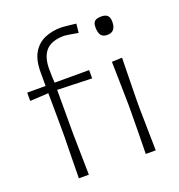

<svg xmlns="http://www.w3.org/2000/svg" viewBox="-134 -855 900 967"><g transform="rotate(-20 316.0 -372.0)"><path d="M124.5 0Q125.5 -56 126 -107.8Q126.5 -159.5 128 -220.5V-269.5Q128 -311.5 127.5 -357Q127 -402.5 126.5 -455.5L27.5 -450V-494.5H126Q126 -512 126 -530.2Q126 -548.5 126 -568Q126 -634 149.2 -672.5Q172.5 -711 211.8 -727.8Q251 -744.5 298.5 -744.5Q305 -744.5 320 -743Q335 -741.5 351.5 -739.8Q368 -738 379 -736.5L374 -688.5Q350 -693 327.8 -696.5Q305.5 -700 301 -700Q232.5 -700 202.2 -666.8Q172 -633.5 172 -568Q172 -549 172.8 -526.5Q173.5 -504 174.5 -494.5H359.5V-450Q312.5 -451.5 266.2 -453Q220 -454.5 174 -456V-220.5Q175 -159.5 176 -107.8Q177 -56 178 0ZM483 0Q484 -56 484.8 -107.8Q485.5 -159.5 486 -220.5V-270.5Q485 -333 483.8 -386Q482.5 -439 481.5 -494.5L536.5 -496.5Q535.5 -440 534.5 -386.8Q533.5 -333.5 532.5 -270.5V-220.5Q533.5 -159.5 534.5 -107.8Q535.5 -56 536.5 0ZM507 -629.5Q484 -629.5 473.5 -643Q463 -656.5 463 -687Q463 -709 473.5 -718.2Q484 -727.5 508 -727.5Q531.5 -727.5 542 -717.2Q552.5 -707 552.5 -683.5Q552.5 -629.5 507 -629.5Z"/></g></svg>

Font: Commissioner Loud ExtraLight
Style: Regular
Weight: 200
Designer: Kostas Bartsokas
Foundry: Kostas Bartsokas
Version: Version 1.000; ttfautohint (v1.8.3)